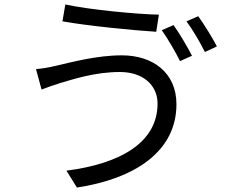

<svg xmlns="http://www.w3.org/2000/svg" viewBox="-20 -803 1040 864"><path d="M761 -690 708 -667C735 -629 770 -569 790 -528L844 -552C823 -593 787 -654 761 -690ZM872 -730 819 -707C847 -670 880 -613 902 -569L956 -594C937 -631 899 -693 872 -730ZM689 -337C689 -160 519 -66 279 -35L326 41C583 2 774 -119 774 -334C774 -475 669 -554 528 -554C415 -554 302 -523 232 -507C203 -500 169 -494 142 -492L167 -400C191 -409 220 -420 250 -429C309 -446 406 -479 520 -479C622 -479 689 -421 689 -337ZM274 -783 261 -707C373 -687 573 -667 683 -660L695 -737C598 -739 383 -759 274 -783Z"/></svg>

Font: Squished Noto Sans CJK JP Regular
Style: Regular
Weight: 400
Designer: Ryoko NISHIZUKA (kana & ideographs); Paul D. Hunt (Latin, Greek & Cyrillic); Wenlong ZHANG (bopomofo); Sandoll Communica
Foundry: Adobe Systems Incorporated
Version: Version 1.004;PS 1.004;hotconv 1.0.82;makeotf.lib2.5.63406